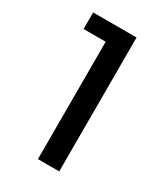

<svg xmlns="http://www.w3.org/2000/svg" viewBox="-141 -598 574 663"><g transform="rotate(30 145.5 -267.0)"><path d="M120 -468H32V-534H205V0H120Z"/></g></svg>

Font: Mozilla Text BETA
Style: Regular
Weight: 400
Designer: Studio DRAMA
Foundry: Studio DRAMA
Version: Version 0.100